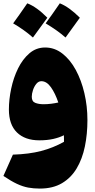

<svg xmlns="http://www.w3.org/2000/svg" viewBox="-20 -812 556 1127"><path d="M213.9 294.9Q177.2 294.9 145.5 289.1Q113.8 283.2 79.3 267.1Q44.9 251 0 220.7L55.7 95.7Q150.9 92.8 221.7 74.2Q292.5 55.7 355.5 20.5Q355.5 11.2 355.5 1.7Q355.5 -7.8 355 -18.1Q328.1 -4.4 292 3.7Q255.9 11.7 210.9 11.7Q127 11.7 79.6 -34.4Q32.2 -80.6 32.2 -169.4Q32.2 -228 45.7 -291.7Q59.1 -355.5 85.9 -410.2Q112.8 -464.8 152.6 -499Q192.4 -533.2 245.1 -533.2Q300.3 -533.2 345.9 -497.8Q391.6 -462.4 424.6 -401.9Q457.5 -341.3 475.3 -265.1Q493.2 -189 493.2 -106.9Q493.2 -25.4 478.3 47.4Q463.4 120.1 430.4 175.8Q397.5 231.4 344 263.2Q290.5 294.9 213.9 294.9ZM322.3 -210.4Q304.2 -264.2 279.1 -299.8Q253.9 -335.4 222.7 -335.4Q206.1 -335.4 193.4 -320.1Q180.7 -304.7 173.6 -283.2Q166.5 -261.7 166.5 -243.7Q166.5 -216.3 187 -208.3Q207.5 -200.2 235.8 -200.2Q257.8 -200.2 280.8 -203.1Q303.7 -206.1 322.3 -210.4ZM57.1 -674.8Q89.8 -719.2 140.1 -792.5Q195.3 -771.5 257.8 -708Q236.3 -678.2 215.3 -649.4Q194.3 -620.6 173.3 -591.8Q120.6 -638.2 57.1 -674.8ZM248 -674.8Q284.2 -724.1 331.1 -792.5Q385.7 -771 448.7 -708Q422.4 -670.9 364.7 -591.8Q318.4 -632.8 248 -674.8Z"/></svg>

Font: Pinar DS1 Black
Style: Regular
Weight: 900
Designer: Amin Abedi
Version: Version 3.000